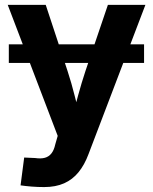

<svg xmlns="http://www.w3.org/2000/svg" viewBox="-20 -549 618 775"><path d="M561.5 -370.1V-294.9H15.6V-370.1ZM63 199.2 77.6 86.9 122.1 88.9Q145 92.3 161.1 87.9Q177.2 83.5 187.7 70.1Q198.2 56.6 203.1 33.7L212.9 -0.5L11.2 -529.3H164.6L252.9 -261.7Q269 -212.4 281.2 -163.3Q293.5 -114.3 306.6 -63H269Q281.7 -114.3 295.2 -163.6Q308.6 -212.9 324.7 -261.7L415.5 -529.3H566.9L337.4 72.8Q321.3 116.2 297.1 146Q272.9 175.8 238.8 190.9Q204.6 206.1 158.2 206.1Q132.3 206.1 107.4 204.1Q82.5 202.1 63 199.2Z"/></svg>

Font: Inter 24pt
Style: Bold
Weight: 700
Designer: Rasmus Andersson
Foundry: rsms
Version: Version 4.001;git-66647c0bb